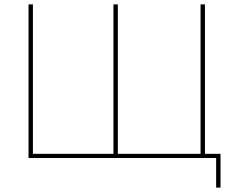

<svg xmlns="http://www.w3.org/2000/svg" viewBox="-20 -720 1066 875"><path d="M965 135H985V-19H914V-700H894V-19H517V-700H497V-19H130V-700H110V0H965Z"/></svg>

Font: Fixel Display Thin
Style: Regular
Weight: 100
Designer: AlfaBravo + MacPaw
Foundry: Kyrylo Tkachov, Marchela Mozhyna, Serhii Makarenko, Maria Weinstein, Zakhar Kryvoshyya
Version: Version 1.211